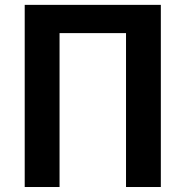

<svg xmlns="http://www.w3.org/2000/svg" viewBox="-20 -750 743 770"><path d="M79.1 -730.5H625V0H485.4V-617.2H218.8V0H79.1Z"/></svg>

Font: Mgen+ 1c bold
Style: Bold
Weight: 700
Designer: [Source Han Sans]
Ryoko NISHIZUKA  (kana & ideographs); Paul D. Hunt (Latin, Greek & Cyrillic); Wenlong ZHANG  (bopomofo
Version: Version 1.059.20150602